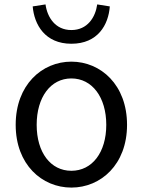

<svg xmlns="http://www.w3.org/2000/svg" viewBox="-20 -836 646 869"><path d="M303 13C436 13 555 -91 555 -271C555 -452 436 -557 303 -557C170 -557 51 -452 51 -271C51 -91 170 13 303 13ZM303 -63C209 -63 146 -146 146 -271C146 -396 209 -481 303 -481C397 -481 461 -396 461 -271C461 -146 397 -63 303 -63ZM303 -638C423 -638 471 -724 477 -807L420 -816C412 -758 376 -700 303 -700C230 -700 194 -758 186 -816L128 -807C135 -724 184 -638 303 -638Z"/></svg>

Font: Noto Sans Mono CJK JP Regular
Style: Regular
Weight: 400
Designer: Ryoko NISHIZUKA (kana & ideographs); Paul D. Hunt (Latin, Greek & Cyrillic); Wenlong ZHANG (bopomofo); Sandoll Communica
Foundry: Adobe Systems Incorporated
Version: Version 1.004;PS 1.004;hotconv 1.0.82;makeotf.lib2.5.63406